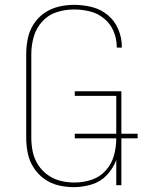

<svg xmlns="http://www.w3.org/2000/svg" viewBox="-20 -763 616 791"><path d="M284 8Q321 8 357.5 -3Q394 -14 420 -41.5Q446 -69 459 -104V0H480V-193H547V-212H480V-387H288V-368H459V-212H288V-193H459Q459 -157 449.5 -122.5Q440 -88 416 -61Q392 -34 357.5 -22.5Q323 -11 287 -11Q258 -11 229.5 -18Q201 -25 177 -42Q153 -59 137 -84Q121 -109 115 -137.5Q109 -166 109 -195V-540Q109 -576 119 -611.5Q129 -647 154 -674.5Q179 -702 214 -713Q249 -724 285 -724Q318 -724 350.5 -716Q383 -708 409 -686.5Q435 -665 448 -634Q461 -603 461 -570V-567H482V-570Q482 -607 467.5 -642Q453 -677 424 -701Q395 -725 358.5 -734Q322 -743 285 -743Q253 -743 221.5 -735.5Q190 -728 163 -709.5Q136 -691 118.5 -663.5Q101 -636 94.5 -604Q88 -572 88 -540V-195Q88 -163 94.5 -131.5Q101 -100 118.5 -72.5Q136 -45 162.5 -26Q189 -7 220.5 0.5Q252 8 284 8Z"/></svg>

Font: Iosevka Sparkle Thin
Style: Regular
Weight: 100
Designer: Belleve Invis
Foundry: Belleve Invis
Version: Version 4.5.0; ttfautohint (v1.8.3)